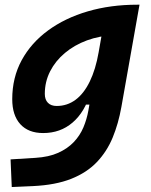

<svg xmlns="http://www.w3.org/2000/svg" viewBox="-20 -542 626 797"><path d="M28.8 234.4 23.9 119.6 126.5 113.3Q182.6 109.9 221.7 92.3Q260.7 74.7 286.4 47.6Q312 20.5 326.2 -13.2Q340.3 -46.9 346.7 -82.5L411.6 -450.7L555.2 -522.5H559.1L483.9 -98.1Q471.7 -29.3 447.8 28.8Q423.8 86.9 382.3 130.6Q340.8 174.3 275.9 200.2Q210.9 226.1 116.7 230.5ZM453.6 -396Q393.1 -393.6 340.8 -374.3Q288.6 -355 249.3 -322Q210 -289.1 188 -245.8Q166 -202.6 166 -152.3Q166 -128.4 179 -115.2Q191.9 -102.1 215.3 -102.1Q258.8 -102.1 293.5 -127.7Q328.1 -153.3 352.5 -203.4Q377 -253.4 389.6 -325.7L393.1 -345.2L454.6 -304.2L397.9 -107.9H321.8L355 -155.8Q332 -76.7 281.2 -33.2Q230.5 10.3 159.2 10.3Q97.7 10.3 64.2 -26.6Q30.8 -63.5 30.8 -130.4Q30.8 -219.7 69.8 -291.7Q108.9 -363.8 179.4 -415.5Q250 -467.3 344.5 -494.9Q439 -522.5 549.8 -522.5H558.6Z"/></svg>

Font: Cascadia Mono NF
Style: Italic
Weight: 400
Italic angle: -10°
Monospace: yes
Designer: Aaron Bell
Foundry: Saja Typeworks
Version: Version 2404.023